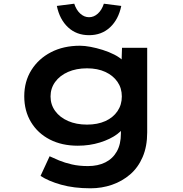

<svg xmlns="http://www.w3.org/2000/svg" viewBox="-20 -787 988 1037"><path d="M469 230Q379 230 310 210.5Q241 191 199 163L248 57Q269 67 299 79.5Q329 92 368 101Q407 110 455 110Q509 110 549 90Q589 70 611 31Q633 -8 633 -66V-126L657 -121Q650 -90 613 -62.5Q576 -35 520 -17.5Q464 0 400 0Q314 0 249 -33.5Q184 -67 147.5 -127.5Q111 -188 111 -267Q111 -347 149.5 -408.5Q188 -470 255.5 -505Q323 -540 412 -540Q437 -540 469 -534Q501 -528 534.5 -517.5Q568 -507 597.5 -492Q627 -477 645.5 -458Q664 -439 664 -416L635 -408L639 -529H775V-72Q775 4 750.5 61Q726 118 683 155Q640 192 585 211Q530 230 469 230ZM450 -114Q507 -114 549 -133Q591 -152 614.5 -186.5Q638 -221 638 -266Q638 -311 614.5 -345Q591 -379 549 -398.5Q507 -418 450 -418Q392 -418 347.5 -398.5Q303 -379 278 -344.5Q253 -310 253 -266Q253 -222 278 -187.5Q303 -153 347.5 -133.5Q392 -114 450 -114ZM461 -597Q393 -597 347.5 -639.5Q302 -682 287 -755L381 -767Q392 -733 413.5 -713.5Q435 -694 461 -694Q487 -694 508.5 -713.5Q530 -733 541 -767L635 -755Q620 -682 574.5 -639.5Q529 -597 461 -597Z"/></svg>

Font: Lexend Tera SemiBold
Style: Regular
Weight: 600
Version: Version 1.007